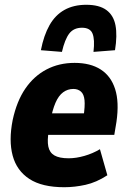

<svg xmlns="http://www.w3.org/2000/svg" viewBox="-20 -772 532 803"><path d="M249 11Q156 11 103 -23.5Q50 -58 33 -121Q16 -184 33 -270Q50 -349 86 -401.5Q122 -454 174.5 -481.5Q227 -509 292 -509Q358 -509 401 -481.5Q444 -454 461.5 -399.5Q479 -345 467 -262L458 -208H164L178 -298H345L329 -282Q336 -328 333.5 -353Q331 -378 318.5 -389Q306 -400 287 -400Q263 -400 244 -386Q225 -372 212 -342Q199 -312 190 -263L184 -225Q177 -185 182 -159.5Q187 -134 207.5 -122Q228 -110 267 -110Q298 -110 333 -120Q368 -130 398 -148L429 -39Q383 -9 337.5 1Q292 11 249 11ZM239 -555 151 -562Q163 -624 187 -666.5Q211 -709 249.5 -730.5Q288 -752 341 -752Q395 -752 425 -730Q455 -708 463 -666Q471 -624 461 -562L371 -555Q377 -607 367 -631.5Q357 -656 323 -656Q288 -656 269.5 -631.5Q251 -607 239 -555Z"/></svg>

Font: Nunito Sans 10pt Condensed Black
Style: Italic
Weight: 900
Width: 3
Italic angle: -9°
Designer: Vernon Adams
Foundry: Vernon Adams
Version: Version 3.101;gftools[0.9.27]